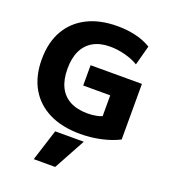

<svg xmlns="http://www.w3.org/2000/svg" viewBox="-175 -866 1117 1262"><g transform="rotate(20 383.0 -235.0)"><path d="M359 270H209L279 50H479ZM438 10Q312 10 221.5 -34.5Q131 -79 82.5 -163Q34 -247 34 -365Q34 -483 81.5 -566.5Q129 -650 217.5 -695Q306 -740 429 -740Q497 -740 556.5 -726Q616 -712 664 -683L627 -545Q588 -569 534.5 -583Q481 -597 429 -597Q360 -597 312 -570Q264 -543 239 -491.5Q214 -440 214 -365Q214 -289 239.5 -237.5Q265 -186 315 -159.5Q365 -133 438 -133Q473 -133 502.5 -139.5Q532 -146 559 -160L538 -117V-296H349V-438H708V-49Q653 -21 582.5 -5.5Q512 10 438 10Z"/></g></svg>

Font: M PLUS 2 ExtraBold
Style: Regular
Weight: 800
Version: Version 1.001